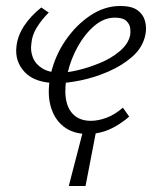

<svg xmlns="http://www.w3.org/2000/svg" viewBox="-20 -440 520 642"><path d="M210 182 261 -15H304L266 182ZM273 8Q224 8 192 -17.5Q160 -43 148.5 -88Q137 -133 150 -193Q164 -254 199.5 -305.5Q235 -357 282.5 -388.5Q330 -420 382 -420Q420 -420 439.5 -406Q459 -392 465 -369.5Q471 -347 466 -323Q457 -281 423 -251Q389 -221 343 -201Q297 -181 251 -171.5Q205 -162 173 -162Q98 -162 63.5 -198Q29 -234 35 -285Q39 -321 61 -354Q83 -387 118 -415L143 -398Q119 -374 103 -348Q87 -322 85 -295Q81 -270 90 -247.5Q99 -225 122 -211Q145 -197 182 -197Q205 -197 241 -205.5Q277 -214 314.5 -229.5Q352 -245 380 -268.5Q408 -292 415 -321Q417 -331 415.5 -345Q414 -359 402.5 -370Q391 -381 364 -381Q328 -381 296 -354Q264 -327 240.5 -285Q217 -243 206 -196Q195 -149 200 -112.5Q205 -76 226.5 -56Q248 -36 284 -36Q308 -36 335.5 -46Q363 -56 391 -80L412 -50Q391 -32 368 -18.5Q345 -5 321 1.5Q297 8 273 8Z"/></svg>

Font: Ysabeau Infant Light
Style: Italic
Weight: 300
Italic angle: -12°
Designer: Christian Thalmann (Catharsis Fonts)
Version: Version 2.001;gftools[0.9.30]; featfreeze: ss01,ss02,lnum